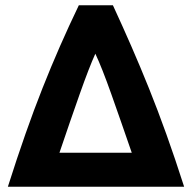

<svg xmlns="http://www.w3.org/2000/svg" viewBox="-20 -713 733 733"><path d="M10 0Q45 -110 77.5 -202.5Q110 -295 142.5 -377Q175 -459 209 -536.5Q243 -614 281 -693H411Q448 -613 482 -535Q516 -457 549 -375Q582 -293 615 -201Q648 -109 683 0ZM207 -130H483Q440 -255 404.5 -355Q369 -455 344 -508Q320 -455 284.5 -354.5Q249 -254 207 -130Z"/></svg>

Font: Ubuntu Sans ExtraBold
Style: Regular
Weight: 800
Designer: Dalton Maag Ltd
Foundry: Dalton Maag Ltd
Version: Version 1.006; ttfautohint (v1.8.4.7-5d5b)